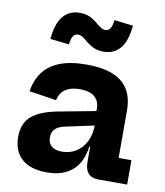

<svg xmlns="http://www.w3.org/2000/svg" viewBox="-90 -890 835 974"><g transform="rotate(10 327.5 -403.0)"><path d="M480 0Q447 0 429.2 -19.8Q411.5 -39.5 411.5 -75.5V-194L422 -214L416 -274L411.5 -307.5V-351Q411.5 -379.5 399.5 -398.2Q387.5 -417 364.8 -426Q342 -435 310 -435Q265 -435 236.8 -416.8Q208.5 -398.5 200 -359L60 -380.5Q69 -439 99.5 -480Q130 -521 185 -542.5Q240 -564 322.5 -564Q400 -564 453.8 -543.8Q507.5 -523.5 535.5 -480.5Q563.5 -437.5 563.5 -369.5V-125.5H629.5V0ZM218.5 10Q132 10 87.5 -30Q43 -70 43 -143Q43 -214 87.5 -251.2Q132 -288.5 227 -305.5L439.5 -345.5V-271.5L271 -235.5Q235 -228.5 218.5 -211.8Q202 -195 202 -167.5Q202 -138 220.8 -122.5Q239.5 -107 274.5 -107Q314.5 -107 346.8 -127Q379 -147 397.5 -184.2Q416 -221.5 416 -274L441 -156.5H407Q396 -73 347.5 -31.5Q299 10 218.5 10ZM421 -810.5 518.5 -799Q512 -720.5 480.2 -681.8Q448.5 -643 394 -643Q364 -643 341.5 -653.8Q319 -664.5 298 -682.5Q283 -695.5 273.2 -700.8Q263.5 -706 253 -706Q236 -706 227 -691.8Q218 -677.5 215.5 -649L118 -660Q124.5 -738.5 156.2 -777.5Q188 -816.5 243 -816.5Q273 -816.5 295.8 -805.5Q318.5 -794.5 340 -775.5Q355.5 -762.5 365 -757.8Q374.5 -753 383.5 -753Q400.5 -753 409.8 -767.5Q419 -782 421 -810.5Z"/></g></svg>

Font: Hepta Slab ExtraLight
Style: Bold
Weight: 700
Version: Version 1.102